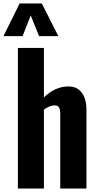

<svg xmlns="http://www.w3.org/2000/svg" viewBox="-50 -1086 565 1106"><path d="M53 0V-810H203V-525Q235 -556 270 -572Q305 -588 346 -588Q381 -588 403.5 -570Q426 -552 437 -522.5Q448 -493 448 -456V0H297V-431Q297 -455 290 -467Q283 -479 262 -479Q250 -479 234.5 -472.5Q219 -466 203 -455V0ZM-30 -878 63 -1066H191L286 -878H175L127 -997L80 -878Z"/></svg>

Font: Oswald SemiBold
Style: Regular
Weight: 600
Designer: Vernon Adams
Foundry: Vernon Adams
Version: Version 4.100; ttfautohint (v1.8.1.43-b0c9)